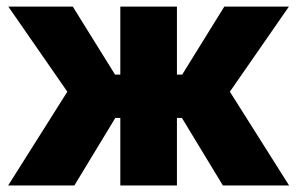

<svg xmlns="http://www.w3.org/2000/svg" viewBox="-20 -566 907 586"><path d="M4.9 0 185.5 -286.1 5.4 -545.9H202.1L331.1 -338.4H347.2V-545.9H520V-338.4H536.1L664.6 -545.9H861.8L681.6 -286.1L862.3 0H660.2L535.2 -206.1H520V0H347.2V-206.1H332L207 0Z"/></svg>

Font: Inter Tight ExtraBold
Style: Regular
Weight: 800
Designer: Rasmus Andersson
Foundry: rsms
Version: Version 3.004; ttfautohint (v1.8.4.7-5d5b)